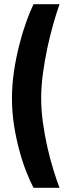

<svg xmlns="http://www.w3.org/2000/svg" viewBox="-20 -770 329 915"><path d="M139.7 125Q123.1 93.7 105 47.6Q86.9 1.5 71.6 -55.2Q56.3 -112 46.6 -174.7Q37 -237.4 37 -301Q37 -364.6 46.6 -429.6Q56.3 -494.6 71.6 -554.8Q86.9 -614.9 105 -665.3Q123.1 -715.7 139.7 -750H263.6Q249.7 -710.5 234.3 -656.7Q218.8 -602.8 205.7 -541.7Q192.7 -480.6 184.4 -418.6Q176.2 -356.7 176.2 -301Q176.2 -246.3 184.4 -186.6Q192.7 -126.8 205.7 -69Q218.8 -11.2 234.3 38.7Q249.7 88.5 263.6 125Z"/></svg>

Font: Cairo
Style: Regular
Weight: 400
Designer: Mohamed Gaber, Accademia di Belle Arti di Urbino
Foundry: Kief Type Foundry, Accademia di Belle Arti di Urbino
Version: Version 3.120